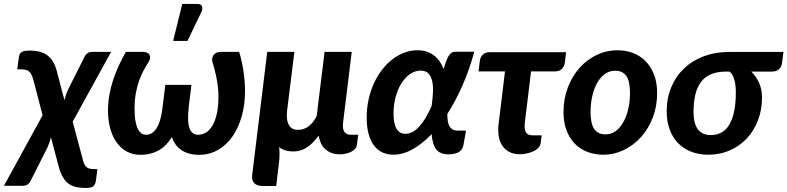

<svg xmlns="http://www.w3.org/2000/svg" viewBox="-74 -779 4002 976"><path d="M185 -81Q181.5 -66.5 177 -53.8Q172.5 -41 168 -31L81 141.5Q76 151.5 66.8 158.5Q57.5 165.5 41.5 165.5H-54L142.5 -193L95 -375.5Q90.5 -390.5 85.5 -400.2Q80.5 -410 73.2 -416Q66 -422 56.2 -424.2Q46.5 -426.5 32 -426.5H13.5L20 -474Q21.5 -484 22.8 -492.8Q24 -501.5 29 -508Q34 -514.5 44.8 -518.2Q55.5 -522 76 -522Q102.5 -522 124.2 -517Q146 -512 163 -500.5Q180 -489 192.5 -470.2Q205 -451.5 213 -424L253.5 -270Q260.5 -299 270.5 -320.5L356 -491Q361 -501 370.5 -508.2Q380 -515.5 395.5 -515.5H491L295.5 -160.5L347 32.5Q352.5 56.5 363.8 68.5Q375 80.5 402 80.5H421L414.5 132Q413 146 409.5 154.8Q406 163.5 399.8 168.2Q393.5 173 383.8 174.8Q374 176.5 360 176.5Q336 176.5 315.2 172.2Q294.5 168 277.2 156.5Q260 145 247 124Q234 103 225 70Z M475 0ZM668.5 -94Q685.5 -94 699 -103Q712.5 -112 722.5 -128Q732.5 -144 739.2 -166.5Q746 -189 750 -216L766.5 -347.5H899L884.5 -228.5H885Q881.5 -199 882 -174.2Q882.5 -149.5 887.8 -131.8Q893 -114 904.2 -104Q915.5 -94 933.5 -94Q951.5 -94 969.8 -103.5Q988 -113 1003 -135.8Q1018 -158.5 1027.2 -196.5Q1036.5 -234.5 1036.5 -291.5Q1036.5 -316.5 1033 -342.8Q1029.5 -369 1024.8 -392Q1020 -415 1015 -432.8Q1010 -450.5 1007.5 -458.5Q1002.5 -474 1005.2 -485Q1008 -496 1014.8 -502.8Q1021.5 -509.5 1030 -512.5Q1038.5 -515.5 1045.5 -515.5H1141.5Q1148.5 -494 1154 -469Q1159.5 -444 1163.5 -417.8Q1167.5 -391.5 1169.5 -365.8Q1171.5 -340 1171.5 -317.5Q1171.5 -247.5 1154.8 -188Q1138 -128.5 1107.5 -85Q1077 -41.5 1033.8 -16.8Q990.5 8 938 8Q907.5 8 884.8 1Q862 -6 845.2 -18Q828.5 -30 817.2 -46.5Q806 -63 799.5 -82Q788 -63 772.8 -46.5Q757.5 -30 738 -18Q718.5 -6 694.2 1Q670 8 641 8Q600.5 8 569.5 -9.2Q538.5 -26.5 517.5 -56.8Q496.5 -87 485.8 -128Q475 -169 475 -217Q475 -256.5 481.8 -295.2Q488.5 -334 500.8 -371.5Q513 -409 529.8 -445.2Q546.5 -481.5 566 -515.5H652.5Q661.5 -515.5 670.8 -512.2Q680 -509 685 -502Q690 -495 688.8 -483.2Q687.5 -471.5 675.5 -455Q665 -438 653.5 -416.2Q642 -394.5 632.2 -366.2Q622.5 -338 616.2 -303.5Q610 -269 610 -226.5Q610 -188.5 614.8 -163Q619.5 -137.5 627.5 -122.2Q635.5 -107 646 -100.5Q656.5 -94 668.5 -94ZM806 -571 852.5 -759H930Q947.5 -759 952.5 -747.2Q957.5 -735.5 949 -716.5L879 -571Z M1422.5 -515.5 1385 -213.5H1385.5Q1380 -170.5 1393.8 -144.8Q1407.5 -119 1440 -119Q1471.5 -119 1495.5 -137.5Q1519.5 -156 1536 -190L1576 -515.5H1714L1670 -156.5Q1666 -124.5 1676.5 -109.2Q1687 -94 1709 -94H1747L1740 -40.5Q1739 -32 1732.2 -23.8Q1725.5 -15.5 1714 -9Q1702.5 -2.5 1686.8 1.5Q1671 5.5 1651.5 5.5Q1612 5.5 1583 -17.8Q1554 -41 1546 -90Q1518 -51 1486.5 -30Q1455 -9 1417.5 -9Q1372.5 -9 1345 -31Q1347.5 -10 1346.8 12Q1346 34 1343.5 53L1330 166.5H1261.5Q1232.5 166.5 1218.5 152Q1204.5 137.5 1208 110L1284.5 -515.5Z M2281.5 -40Q2280 -32.5 2276 -24.2Q2272 -16 2263.5 -9.5Q2255 -3 2241 1.2Q2227 5.5 2205.5 5.5Q2164.5 5.5 2144.8 -18Q2125 -41.5 2120 -97Q2071.5 -46.5 2022.2 -19.5Q1973 7.5 1925.5 7.5Q1895.5 7.5 1870.8 -3.8Q1846 -15 1828 -38.2Q1810 -61.5 1800 -97Q1790 -132.5 1790 -181Q1790 -227.5 1799.2 -271Q1808.5 -314.5 1825.5 -352.5Q1842.5 -390.5 1866.2 -422Q1890 -453.5 1918.8 -476Q1947.5 -498.5 1980.2 -511Q2013 -523.5 2048 -523.5Q2074.5 -523.5 2095.8 -516.2Q2117 -509 2133.2 -496.2Q2149.5 -483.5 2161.5 -466Q2173.5 -448.5 2181 -427.5Q2189 -456 2196 -473.2Q2203 -490.5 2210 -500Q2217 -509.5 2224.8 -512.8Q2232.5 -516 2242.5 -516H2337Q2311.5 -423 2276.5 -343.5Q2241.5 -264 2200 -200Q2200 -181.5 2202 -165.8Q2204 -150 2210 -138.8Q2216 -127.5 2226.5 -121.2Q2237 -115 2253.5 -115H2295ZM1987 -99Q2023 -99 2056.5 -135Q2090 -171 2120 -240Q2125 -275 2126.8 -307.8Q2128.5 -340.5 2123.2 -365.2Q2118 -390 2104.2 -405Q2090.5 -420 2064.5 -420Q2037 -420 2012 -403.5Q1987 -387 1968 -357.8Q1949 -328.5 1937.8 -288.8Q1926.5 -249 1926.5 -202.5Q1926.5 -99 1987 -99Z M2365.5 -471.5Q2367.5 -488 2379.8 -500.8Q2392 -513.5 2414.5 -513.5H2803.5L2797.5 -462Q2794.5 -439.5 2781.2 -427.8Q2768 -416 2746.5 -416H2625.5L2594 -156Q2590 -123.5 2599 -107.2Q2608 -91 2634 -91H2679.5L2674.5 -51.5Q2672.5 -38 2662.2 -27.2Q2652 -16.5 2636.8 -9.5Q2621.5 -2.5 2603.5 1.2Q2585.5 5 2568 5Q2537 5 2514.8 -6.8Q2492.5 -18.5 2479 -39Q2465.5 -59.5 2461 -87.5Q2456.5 -115.5 2460.5 -148L2493 -416H2358.5Z M3004 -96Q3033 -96 3056 -113Q3079 -130 3095 -158.8Q3111 -187.5 3119.8 -225.5Q3128.5 -263.5 3128.5 -306Q3128.5 -366 3110 -392.8Q3091.5 -419.5 3052.5 -419.5Q3024 -419.5 3000.8 -402.8Q2977.5 -386 2961.5 -357.5Q2945.5 -329 2936.8 -290.8Q2928 -252.5 2928 -210Q2928 -151 2946.5 -123.5Q2965 -96 3004 -96ZM2992 7.5Q2949 7.5 2912 -6.8Q2875 -21 2848 -48.5Q2821 -76 2805.8 -116.5Q2790.5 -157 2790.5 -209Q2790.5 -276.5 2812.5 -334.2Q2834.5 -392 2872 -434Q2909.5 -476 2959.5 -499.8Q3009.5 -523.5 3065 -523.5Q3108 -523.5 3144.8 -509.2Q3181.5 -495 3208.5 -467.2Q3235.5 -439.5 3251 -399Q3266.5 -358.5 3266.5 -306.5Q3266.5 -239.5 3244.5 -182Q3222.5 -124.5 3184.8 -82.5Q3147 -40.5 3097.2 -16.5Q3047.5 7.5 2992 7.5Z M3745 -415Q3769.5 -391 3784.5 -358.2Q3799.5 -325.5 3799.5 -283Q3799.5 -220.5 3779 -167.2Q3758.5 -114 3722.2 -75.2Q3686 -36.5 3636 -14.5Q3586 7.5 3527 7.5Q3478.5 7.5 3439.2 -8Q3400 -23.5 3372.5 -52Q3345 -80.5 3330 -121.2Q3315 -162 3315 -212.5Q3315 -280.5 3338.5 -336.2Q3362 -392 3404 -431.8Q3446 -471.5 3504.2 -493.2Q3562.5 -515 3632 -515H3908.5L3901 -457.5Q3898.5 -439.5 3886 -427.2Q3873.5 -415 3846.5 -415ZM3666.5 -310Q3666.5 -326.5 3664.8 -342.8Q3663 -359 3659 -373Q3655 -387 3649 -398Q3643 -409 3635 -415H3616Q3572.5 -415 3541.2 -402Q3510 -389 3490 -363Q3470 -337 3460.8 -298.8Q3451.5 -260.5 3451.5 -209.5Q3451.5 -152.5 3473 -122.5Q3494.5 -92.5 3539 -92.5Q3603.5 -92.5 3635 -148.2Q3666.5 -204 3666.5 -310Z"/></svg>

Font: Lato Heavy
Style: Italic
Weight: 800
Italic angle: -7°
Designer: Lukasz Dziedzic
Foundry: tyPoland Lukasz Dziedzic
Version: Version 2.007; 2014-02-27